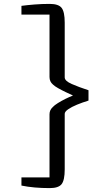

<svg xmlns="http://www.w3.org/2000/svg" viewBox="-20 -870 534 985"><path d="M312 -1V-286Q312 -297 329.5 -309.2Q347 -321.5 375 -333Q403 -344.5 434 -354V-407Q383.5 -423.5 347.8 -439.2Q312 -455 312 -473V-754Q312 -809.5 296 -829.8Q280 -850 235 -850Q195 -850 157.5 -847Q120 -844 90 -840V-795H234V-475Q234 -451 252 -436Q260 -428 278 -417.8Q296 -407.5 317 -397.5Q338 -387.5 354.5 -380Q337.5 -373.5 316.2 -363Q295 -352.5 277 -341.2Q259 -330 251 -321Q234 -305.5 234 -284V40H90V82Q121.5 88.5 158.2 91.8Q195 95 235 95Q280 95 296 74.8Q312 54.5 312 -1Z"/></svg>

Font: Merriweather Sans Light
Style: Regular
Weight: 300
Designer: Eben Sorkin
Foundry: Eben Sorkin
Version: Version 2.001; ttfautohint (v1.8.3)